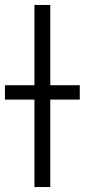

<svg xmlns="http://www.w3.org/2000/svg" viewBox="-21 -755 342 775"><path d="M118 0V-735H182V0ZM301 -353H-1V-411H301Z"/></svg>

Font: Iosevka Aile Light
Style: Regular
Weight: 300
Designer: Belleve Invis
Foundry: Belleve Invis
Version: Version 27.3.5; ttfautohint (v1.8.4)